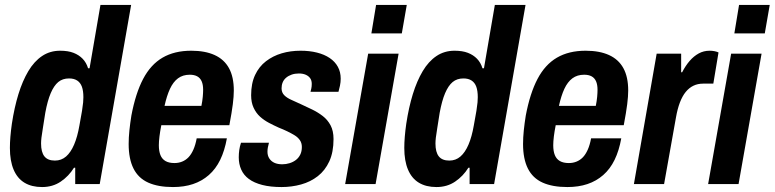

<svg xmlns="http://www.w3.org/2000/svg" viewBox="-20 -744 3131 776"><path d="M150 12Q108 12 79 -5.5Q50 -23 35 -58.5Q20 -94 20 -146Q20 -167 22 -191.5Q24 -216 28 -244Q38 -310 54.5 -363.5Q71 -417 94.5 -456.5Q118 -496 150 -517.5Q182 -539 223 -539Q255 -539 277 -530.5Q299 -522 314 -506.5Q329 -491 336 -468H342L386 -724H510L383 0H284V-66H279Q258 -32 225.5 -10Q193 12 150 12ZM202 -95Q228 -95 247 -111.5Q266 -128 279.5 -159.5Q293 -191 301 -237Q308 -274 311.5 -296Q315 -318 316 -330Q317 -342 317 -351Q317 -377 311 -393.5Q305 -410 292 -418.5Q279 -427 259 -427Q233 -427 215.5 -412.5Q198 -398 185 -367.5Q172 -337 163 -288Q157 -248 153 -224.5Q149 -201 147.5 -187.5Q146 -174 146 -164Q146 -129 159.5 -112Q173 -95 202 -95Z M679 12Q619 12 579 -6Q539 -24 519.5 -63Q500 -102 500 -162Q500 -188 503 -217Q506 -246 511 -277Q528 -367 558.5 -425Q589 -483 637 -511Q685 -539 753 -539Q809 -539 847.5 -521.5Q886 -504 905.5 -468.5Q925 -433 925 -378Q925 -355 921 -323Q917 -291 907 -238H632Q627 -213 624.5 -192.5Q622 -172 622 -157Q622 -133 628.5 -117Q635 -101 649 -93Q663 -85 685 -85Q702 -85 716.5 -91Q731 -97 742 -108.5Q753 -120 761.5 -139Q770 -158 775 -185H897Q888 -135 870 -98Q852 -61 824 -36.5Q796 -12 760 0Q724 12 679 12ZM645 -316H794Q798 -336 799.5 -352.5Q801 -369 801 -381Q801 -402 795 -415.5Q789 -429 777 -435.5Q765 -442 747 -442Q719 -442 699.5 -427.5Q680 -413 667 -385Q654 -357 645 -316Z M1118 12Q1073 12 1040 3.5Q1007 -5 986 -20.5Q965 -36 955 -58.5Q945 -81 945 -108Q945 -123 947 -137.5Q949 -152 954 -167H1067Q1064 -156 1062.5 -147.5Q1061 -139 1061 -131Q1061 -115 1068.5 -103.5Q1076 -92 1089 -86Q1102 -80 1121 -80Q1136 -80 1150.5 -84.5Q1165 -89 1176 -97.5Q1187 -106 1193.5 -119Q1200 -132 1200 -150Q1200 -166 1192 -177.5Q1184 -189 1171 -197Q1158 -205 1141.5 -213Q1125 -221 1107 -228Q1087 -237 1067 -247.5Q1047 -258 1031 -272.5Q1015 -287 1005 -308.5Q995 -330 995 -359Q995 -407 1011 -441Q1027 -475 1055 -496.5Q1083 -518 1118.5 -528.5Q1154 -539 1195 -539Q1231 -539 1261 -531.5Q1291 -524 1312.5 -509.5Q1334 -495 1345.5 -474Q1357 -453 1357 -426Q1357 -412 1354 -397.5Q1351 -383 1348 -373H1235Q1239 -388 1239.5 -394.5Q1240 -401 1240 -405Q1240 -419 1233.5 -428Q1227 -437 1215.5 -442Q1204 -447 1188 -447Q1172 -447 1159 -442.5Q1146 -438 1136.5 -430Q1127 -422 1122.5 -411Q1118 -400 1118 -387Q1118 -370 1129 -359Q1140 -348 1158.5 -340Q1177 -332 1198 -322Q1220 -312 1242.5 -301Q1265 -290 1284.5 -275Q1304 -260 1316 -237.5Q1328 -215 1328 -182Q1328 -129 1311 -92Q1294 -55 1264.5 -32Q1235 -9 1197 1.5Q1159 12 1118 12Z M1481 -609 1500 -724H1624L1604 -609ZM1375 0 1468 -527H1591L1498 0Z M1744 12Q1702 12 1673 -5.5Q1644 -23 1629 -58.5Q1614 -94 1614 -146Q1614 -167 1616 -191.5Q1618 -216 1622 -244Q1632 -310 1648.5 -363.5Q1665 -417 1688.5 -456.5Q1712 -496 1744 -517.5Q1776 -539 1817 -539Q1849 -539 1871 -530.5Q1893 -522 1908 -506.5Q1923 -491 1930 -468H1936L1980 -724H2104L1977 0H1878V-66H1873Q1852 -32 1819.5 -10Q1787 12 1744 12ZM1796 -95Q1822 -95 1841 -111.5Q1860 -128 1873.5 -159.5Q1887 -191 1895 -237Q1902 -274 1905.5 -296Q1909 -318 1910 -330Q1911 -342 1911 -351Q1911 -377 1905 -393.5Q1899 -410 1886 -418.5Q1873 -427 1853 -427Q1827 -427 1809.5 -412.5Q1792 -398 1779 -367.5Q1766 -337 1757 -288Q1751 -248 1747 -224.5Q1743 -201 1741.5 -187.5Q1740 -174 1740 -164Q1740 -129 1753.5 -112Q1767 -95 1796 -95Z M2273 12Q2213 12 2173 -6Q2133 -24 2113.5 -63Q2094 -102 2094 -162Q2094 -188 2097 -217Q2100 -246 2105 -277Q2122 -367 2152.5 -425Q2183 -483 2231 -511Q2279 -539 2347 -539Q2403 -539 2441.5 -521.5Q2480 -504 2499.5 -468.5Q2519 -433 2519 -378Q2519 -355 2515 -323Q2511 -291 2501 -238H2226Q2221 -213 2218.5 -192.5Q2216 -172 2216 -157Q2216 -133 2222.5 -117Q2229 -101 2243 -93Q2257 -85 2279 -85Q2296 -85 2310.5 -91Q2325 -97 2336 -108.5Q2347 -120 2355.5 -139Q2364 -158 2369 -185H2491Q2482 -135 2464 -98Q2446 -61 2418 -36.5Q2390 -12 2354 0Q2318 12 2273 12ZM2239 -316H2388Q2392 -336 2393.5 -352.5Q2395 -369 2395 -381Q2395 -402 2389 -415.5Q2383 -429 2371 -435.5Q2359 -442 2341 -442Q2313 -442 2293.5 -427.5Q2274 -413 2261 -385Q2248 -357 2239 -316Z M2542 0 2634 -527H2733V-452H2737Q2751 -479 2767.5 -498Q2784 -517 2804 -528Q2824 -539 2848 -539Q2859 -539 2868.5 -537Q2878 -535 2884 -532L2863 -406H2822Q2800 -406 2782.5 -397.5Q2765 -389 2751.5 -372.5Q2738 -356 2728 -330Q2718 -304 2712 -269L2664 0Z M2948 -609 2967 -724H3091L3071 -609ZM2842 0 2935 -527H3058L2965 0Z"/></svg>

Font: Archivo Condensed
Style: Bold Italic
Weight: 700
Width: 3
Italic angle: -10°
Designer: Hector Gatti
Foundry: Omnibus-Type
Version: Version 2.001